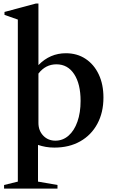

<svg xmlns="http://www.w3.org/2000/svg" viewBox="-20 -842 660 1109"><path d="M3.5 247.5V226.5L83 207V-729L6 -756V-773L187 -821.5H202V-466Q268.5 -534.5 360.5 -534.5Q425.5 -534.5 474.2 -502.2Q523 -470 550.2 -412.5Q577.5 -355 577.5 -278.5Q577.5 -192 542.2 -126.8Q507 -61.5 443.2 -25.5Q379.5 10.5 294 10.5Q268 10.5 245 6.5Q222 2.5 199.5 -5V207L312 226.5V247.5ZM300 -29.5Q343 -29.5 376 -58.5Q409 -87.5 427.2 -139.2Q445.5 -191 445.5 -259Q445.5 -357.5 408.2 -414Q371 -470.5 306 -470.5Q243 -470.5 202 -417V-132Q202 -87.5 229.8 -58.5Q257.5 -29.5 300 -29.5Z"/></svg>

Font: Libre Caslon Text Medium
Style: Regular
Weight: 500
Designer: Pablo Impallari, Rodrigo Fuenzalida, Katja Schimmel
Foundry: Pablo Impallari, Rodrigo Fuenzalida
Version: Version 2.000